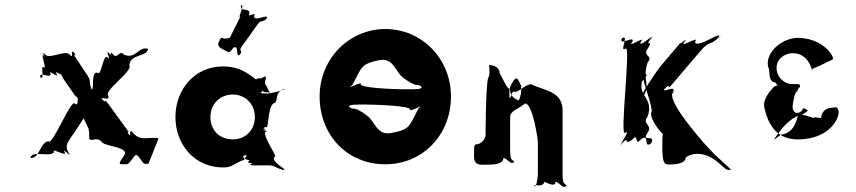

<svg xmlns="http://www.w3.org/2000/svg" viewBox="-20 -885 4602 1032"><path d="M755 -142C742 -142 717 -144 694 -172C669 -202 690 -138 669 -164C646 -191 693 -135 672 -164C652 -196 688 -154 663 -188C642 -217 582 -299 561 -328C534 -366 556 -320 530 -351C507 -378 548 -317 530 -348C513 -375 576 -334 561 -372C540 -401 696 -504 675 -533C679 -597 768 -577 776 -621C755 -650 795 -594 774 -623C724 -637 709 -563 645 -592C624 -621 611 -564 588 -592C563 -622 588 -569 565 -602C544 -631 584 -571 563 -600C544 -625 580 -550 558 -576C535 -603 524 -466 503 -495C465 -498 491 -398 470 -404C449 -433 494 -375 473 -404C452 -455 478 -441 440 -495C419 -524 407 -547 386 -576C361 -610 399 -567 380 -600C359 -629 399 -573 378 -602C355 -627 380 -561 354 -592C331 -619 245 -564 223 -592C199 -622 235 -567 212 -598C191 -627 231 -567 210 -596C191 -622 236 -559 215 -584C194 -613 236 -496 215 -525C194 -536 225 -451 195 -470C174 -499 218 -439 197 -468C186 -506 255 -459 252 -488C231 -517 303 -458 284 -488C267 -516 328 -462 309 -495C288 -524 329 -469 306 -496C285 -522 332 -447 314 -471C314 -471 404 -342 383 -371C368 -391 429 -321 412 -348C394 -379 435 -324 412 -351C386 -382 409 -307 383 -328C362 -357 261 -97 240 -126C194 -120 191 -24 141 -38C120 -67 164 -7 143 -36C150 -79 249 -38 271 -67C250 -96 346 -37 327 -67C310 -95 370 -34 350 -58C329 -87 374 -30 353 -59C330 -91 334 -108 365 -152C393 -192 476 -312 452 -312C445 -336 459 -377 443 -377C427 -354 424 -354 408 -377C392 -377 406 -336 400 -312L456 -193C456 -189 461 -173 459 -152C459 -135 462 -133 476 -133C493 -137 511 -142 530 -119C547 -98 679 -95 647 -49C615 -3 618 -2 642 -2C667 -2 669 -1 690 -29C710 -58 714 -60 734 -31C753 -3 753 -3 778 -5L832 -140C823 -148 785 -142 755 -142Z M1201 -608C1211 -602 1215 -601 1234 -628C1267 -648 1245 -574 1267 -590C1287 -617 1254 -561 1270 -590C1290 -626 1255 -600 1283 -640C1303 -667 1339 -718 1358 -745C1390 -790 1380 -755 1415 -786C1435 -813 1396 -762 1415 -789C1419 -813 1345 -763 1345 -800C1365 -827 1302 -785 1321 -812C1323 -848 1263 -817 1278 -857C1298 -884 1256 -829 1275 -856C1299 -870 1258 -784 1269 -795C1289 -822 1197 -652 1216 -679C1229 -692 1209 -674 1183 -678C1167 -686 1167 -683 1153 -653C1151 -626 1177 -622 1201 -608ZM1111 -256C1111 -327 1164 -377 1231 -377C1297 -377 1350 -327 1350 -256C1350 -186 1300 -136 1231 -136C1159 -136 1111 -186 1111 -256ZM923 -256C923 -106 1028 15 1178 15C1231 15 1225 -1 1291 -26C1307 -32 1266 -45 1304 -52C1313 -45 1275 -31 1319 -24C1328 -24 1295 -8 1333 -8C1345 -5 1304 1 1340 4H1423C1460 4 1454 17 1509 30C1518 30 1473 27 1511 27C1503 15 1431 -19 1459 -46C1468 -46 1376 -178 1414 -178C1422 -180 1371 -192 1406 -192C1415 -192 1368 -188 1406 -188C1417 -188 1376 -200 1414 -202C1423 -202 1421 -332 1459 -332C1477 -359 1456 -392 1511 -404C1520 -404 1471 -407 1509 -407C1500 -394 1414 -382 1423 -382C1423 -382 1374 -383 1381 -386C1397 -395 1385 -402 1391 -398C1397 -391 1396 -389 1417 -389C1439 -387 1432 -377 1420 -406C1408 -436 1398 -429 1408 -460C1412 -485 1403 -471 1383 -464C1361 -464 1363 -464 1357 -458C1349 -460 1336 -477 1309 -491C1273 -515 1228 -528 1178 -528C1028 -528 923 -406 923 -256Z M2151 -405C2108 -405 1899 -412 1921 -435C1908 -443 1848 -404 1857 -419C1864 -427 1838 -393 1860 -416C1879 -433 1872 -424 1895 -469C1925 -526 1931 -545 2020 -562C2094 -576 2106 -499 2145 -469C2159 -458 2187 -438 2212 -429C2226 -429 2238 -427 2245 -419C2254 -404 2214 -405 2151 -405ZM1951 -323C1994 -323 2203 -316 2182 -294C2194 -286 2252 -324 2244 -310C2237 -302 2263 -335 2242 -313C2223 -296 2230 -304 2208 -260C2179 -204 2173 -186 2082 -170C2006 -156 1995 -232 1957 -260C1943 -271 1917 -291 1891 -300C1877 -300 1865 -302 1858 -310C1849 -324 1888 -323 1951 -323ZM1698 -366C1698 -161 1844 -2 2051 -2C2253 -2 2404 -161 2404 -366C2404 -571 2246 -729 2051 -729C1858 -729 1698 -571 1698 -366Z M2606 0C2627 0 2686 -1 2686 -36C2704 -36 2731 9 2741 -17C2741 -17 2743 17 2743 -18C2734 -28 2722 -21 2722 -74V-254C2722 -292 2762 -294 2802 -329C2845 -329 2871 -129 2871 -126V54C2871 72 2860 136 2851 110C2851 110 2853 147 2853 112C2863 103 2890 127 2908 92C2908 92 2966 127 2966 92C2984 92 3012 138 3022 112C3022 112 3024 145 3024 110C3015 100 3004 107 3004 54V-290C3004 -397 2905 -397 2835 -432C2799 -432 2766 -381 2738 -393C2729 -386 2722 -339 2718 -367V-402C2721 -422 2737 -451 2750 -462C2764 -472 2776 -432 2781 -424V-390C2776 -350 2762 -342 2774 -342C2795 -342 2721 -344 2721 -406C2703 -406 2676 -480 2666 -489C2666 -525 2632 -535 2608 -535C2610 -525 2614 -495 2608 -474C2590 -465 2590 -159 2590 -159C2590 -147 2579 -120 2549 -110C2527 -110 2528 -107 2528 -45C2528 10 2566 0 2606 0Z M3771 -108C3731 -153 3563 -347 3597 -387C3621 -438 3527 -374 3554 -412C3585 -454 3517 -371 3554 -409C3596 -452 3553 -384 3596 -436C3630 -476 3706 -565 3740 -605C3803 -679 3787 -629 3847 -687C3885 -723 3812 -650 3846 -690C3851 -716 3724 -620 3715 -660C3749 -700 3625 -620 3659 -660C3688 -700 3612 -620 3645 -664L3527 -525C3520 -516 3409 -360 3427 -355C3461 -395 3401 -311 3430 -354C3486 -436 3427 -444 3461 -549C3495 -589 3431 -580 3461 -623C3499 -678 3437 -628 3481 -678C3515 -718 3445 -641 3479 -681C3503 -711 3408 -620 3424 -660C3458 -700 3345 -620 3379 -660C3396 -700 3299 -631 3324 -681C3358 -721 3288 -638 3322 -678C3365 -708 3307 -601 3341 -623C3375 -663 3307 -132 3341 -172C3375 -194 3297 -86 3322 -117C3356 -157 3290 -74 3324 -114C3367 -164 3327 -95 3379 -135C3413 -175 3390 -95 3424 -135C3476 -175 3435 -83 3479 -114C3513 -154 3447 -77 3481 -117C3505 -167 3423 -117 3461 -172C3491 -215 3427 -218 3461 -258C3495 -360 3412 -362 3430 -446C3464 -486 3462 -487 3438 -487C3431 -443 3472 -370 3484 -288C3455 -253 3571 -118 3571 -153C3574 -184 3579 -173 3558 -170C3539 -170 3540 -166 3540 -81C3542 1 3555 -1 3579 -1C3599 -1 3665 -2 3665 -38C3715 -74 3786 -61 3847 -6C3883 26 3882 29 3909 29C3901 13 3844 -26 3771 -108Z M4340 -523C4349 -503 4338 -506 4346 -510C4361 -518 4330 -507 4345 -514C4368 -525 4365 -522 4391 -534C4406 -542 4440 -558 4455 -565C4470 -573 4413 -674 4281 -681C4196 -689 4093 -610 4108 -528C4123 -500 4105 -456 4141 -442C4161 -444 4145 -423 4166 -429C4181 -437 4150 -419 4165 -426C4174 -434 4140 -419 4140 -419C4123 -401 4078 -351 4088 -308C4108 -216 4155 -129 4283 -136C4457 -144 4498 -270 4486 -292C4481 -312 4471 -309 4453 -306C4419 -306 4394 -282 4394 -252C4386 -248 4363 -256 4357 -255C4365 -239 4280 -284 4269 -265C4265 -258 4257 -170 4177 -161C4133 -127 4132 -125 4166 -172C4197 -215 4243 -260 4295 -271C4323 -289 4328 -290 4312 -298C4296 -306 4298 -305 4291 -292C4287 -286 4277 -278 4264 -278C4250 -279 4240 -293 4240 -309C4240 -324 4251 -394 4265 -394C4267 -401 4272 -412 4276 -415C4278 -415 4280 -412 4280 -425C4277 -435 4266 -433 4255 -433H4238C4195 -433 4154 -470 4154 -521C4154 -566 4195 -599 4240 -599C4316 -599 4336 -531 4340 -523Z"/></svg>

Font: Hussar Przerywany
Style: Regular
Weight: 400
Foundry: Cannot Into Space Fonts
Version: Version 0.982